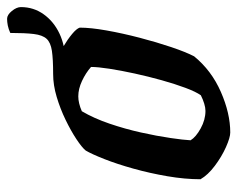

<svg xmlns="http://www.w3.org/2000/svg" viewBox="-84 -586 670 542"><g transform="rotate(-90 251.0 -315.0)"><path d="M148 0Q134 0 107 -12Q80 -24 54 -43.5Q28 -63 16 -84Q16 -128 24.5 -177.5Q33 -227 46 -273.5Q59 -320 73 -355.5Q87 -391 97 -408Q106 -419 129.5 -434.5Q153 -450 184 -465Q215 -480 248.5 -490Q282 -500 313 -500Q327 -500 348 -492Q369 -484 390 -471.5Q411 -459 426 -446.5Q441 -434 444 -425Q444 -394 436 -349Q428 -304 415.5 -256Q403 -208 389 -166.5Q375 -125 363 -102Q323 -53 262.5 -26.5Q202 0 148 0ZM209 -70Q218 -70 229.5 -73.5Q241 -77 253 -83Q263 -97 274 -126.5Q285 -156 295.5 -193.5Q306 -231 314.5 -270Q323 -309 328 -341.5Q333 -374 333 -393Q316 -408 293.5 -418.5Q271 -429 250 -429Q231 -429 208 -419Q188 -385 173 -341Q158 -297 148 -252Q138 -207 132.5 -169.5Q127 -132 126 -112Q135 -97 159.5 -83.5Q184 -70 209 -70ZM351 -466Q330 -466 313 -474V-500Q355 -500 378.5 -503.5Q402 -507 412.5 -518.5Q423 -530 426 -554.5Q429 -579 429 -621Q440 -626 450 -628Q460 -630 469 -630Q480 -630 491 -616.5Q502 -603 502 -591Q502 -555 481.5 -526.5Q461 -498 427 -482Q393 -466 351 -466Z"/></g></svg>

Font: Texturina 72pt 72pt Regular
Style: Bold Italic
Weight: 700
Italic angle: -11°
Designer: Guillermo Torres Carreño
Foundry: Omnibus-Type
Version: Version 1.002; ttfautohint (v1.8.3)